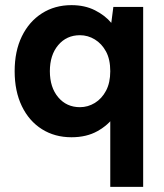

<svg xmlns="http://www.w3.org/2000/svg" viewBox="-20 -527 638 747"><path d="M425 -75Q402 -41 359.5 -17Q317 7 258 7Q193 7 143 -24.5Q93 -56 65 -114Q37 -172 37 -250Q37 -328 65 -385.5Q93 -443 143 -475Q193 -507 258 -507Q310 -507 349.5 -487Q389 -467 413 -438L421 -500H537V200H409V-77ZM174 -250Q174 -187 206.5 -148.5Q239 -110 291 -110Q322 -110 349 -126.5Q376 -143 392.5 -174Q409 -205 409 -250Q409 -296 392.5 -326.5Q376 -357 349 -373.5Q322 -390 291 -390Q239 -390 206.5 -351.5Q174 -313 174 -250Z"/></svg>

Font: Albert Sans
Style: Bold
Weight: 700
Designer: Andreas Rasmussen
Foundry: a.Foundry
Version: Version 1.025